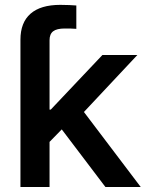

<svg xmlns="http://www.w3.org/2000/svg" viewBox="-20 -750 585 770"><path d="M62 -428.2V-590.8Q62 -659.7 102.5 -695.1Q143.1 -730.5 221.7 -730.5Q242.2 -730.5 258.3 -729.7Q274.4 -729 286.1 -728V-634.3Q277.3 -635.3 263.9 -635.5Q250.5 -635.7 240.2 -635.7Q207.5 -635.7 193.1 -624.5Q178.7 -613.3 178.7 -588.9V-428.2ZM168.9 -170.9V-310.5H183.6L390.6 -529.3H530.8L288.1 -270.5H266.1ZM62 0V-529.3H178.7V0ZM402.8 0 217.8 -244.1 297.4 -326.2 544.4 0Z"/></svg>

Font: Inter Cardless Tabular Medium
Style: Regular
Weight: 500
Designer: Rasmus Andersson
Foundry: rsms
Version: Version 4.000;git-4fc901f